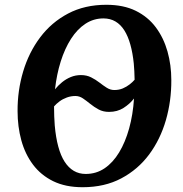

<svg xmlns="http://www.w3.org/2000/svg" viewBox="-20 -773 764 803"><path d="M325.5 10Q254 10 202.5 -15.2Q151 -40.5 118 -84.5Q85 -128.5 69.2 -186Q53.5 -243.5 53.5 -308Q53 -394 76.8 -473.8Q100.5 -553.5 147.8 -616.5Q195 -679.5 264.5 -716.2Q334 -753 425 -753Q496.5 -753 547.8 -727.8Q599 -702.5 631.8 -658.5Q664.5 -614.5 680.5 -557.8Q696.5 -501 696.5 -438Q697 -351 673.8 -270.5Q650.5 -190 603.8 -127Q557 -64 487.2 -27Q417.5 10 325.5 10ZM338.5 -45.5Q382.5 -45.5 417.5 -69.2Q452.5 -93 478.2 -135.5Q504 -178 520 -235.5Q536 -293 540.5 -361Q522.5 -338 496.5 -321.5Q470.5 -305 436 -305Q411.5 -305 392.5 -315.2Q373.5 -325.5 357.5 -338.5Q341.5 -351.5 326.8 -361.5Q312 -371.5 295.5 -371.5Q276.5 -371.5 259.5 -365.2Q242.5 -359 229 -349Q215.5 -339 206 -328Q206 -306.5 206.8 -286.2Q207.5 -266 209 -248Q213.5 -197.5 223.8 -159.8Q234 -122 250.2 -96.8Q266.5 -71.5 288.5 -58.5Q310.5 -45.5 338.5 -45.5ZM458 -396.5Q477.5 -396.5 493.5 -403.2Q509.5 -410 522.2 -420Q535 -430 543 -439.5Q542.5 -458 541.8 -475Q541 -492 539.5 -507.5Q535 -551.5 525.2 -586.5Q515.5 -621.5 500 -646Q484.5 -670.5 462.8 -683.2Q441 -696 412.5 -696Q371.5 -696 337.2 -673.5Q303 -651 277 -610.5Q251 -570 234 -516Q217 -462 210 -399.5Q223 -415.5 239.5 -429Q256 -442.5 276 -450.8Q296 -459 318.5 -459Q342.5 -459 361.2 -449.5Q380 -440 395.8 -427.8Q411.5 -415.5 426.5 -406Q441.5 -396.5 458 -396.5Z"/></svg>

Font: Merriweather 20pt
Style: Bold Italic
Weight: 700
Italic angle: -7.8°
Version: Version 2.101